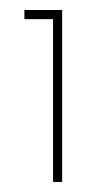

<svg xmlns="http://www.w3.org/2000/svg" viewBox="-20 -615 220 380"><path d="M85 -254.9H103V-595.2H28.3V-577.1H85Z"/></svg>

Font: Now Thin
Style: Regular
Weight: 100
Designer: Alfredo Marco Pradil
Foundry: Alfredo Marco Pradil
Version: Version 1.200;hotconv 1.0.109;makeotfexe 2.5.65596